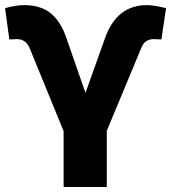

<svg xmlns="http://www.w3.org/2000/svg" viewBox="-30 -747 683 767"><path d="M311.5 -376 391.6 -600.6Q439 -726.6 557.1 -726.6Q584.5 -726.6 633.3 -714.4L614.7 -589.4L584.5 -590.8Q547.9 -590.8 534.7 -556.2L396.5 -224.1V0H224.1V-223.1L88.9 -553.7Q73.7 -590.8 37.6 -590.8L7.3 -589.4L-9.8 -714.4Q34.7 -726.6 65.9 -726.6Q130.9 -726.6 170.9 -695.3Q210.9 -664.1 233.4 -600.1Z"/></svg>

Font: Roboto
Style: Regular
Weight: 900
Designer: Google
Version: Version 2.001171; 2014